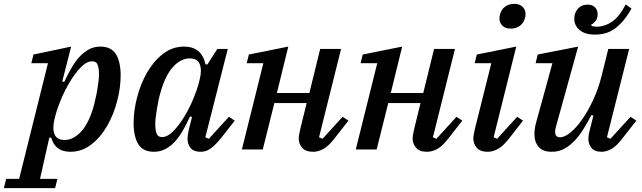

<svg xmlns="http://www.w3.org/2000/svg" viewBox="-106 -773 3319 993"><path d="M-74 152H-7L142 -446H56L67 -491L262 -532L216 -352L226 -349Q244 -387 263 -420.5Q282 -454 304.5 -478.5Q327 -503 353.5 -517.5Q380 -532 413 -532Q469 -532 493.5 -493Q518 -454 518 -382Q518 -320 500 -250.5Q482 -181 448.5 -122.5Q415 -64 366.5 -26Q318 12 258 12Q179 12 159 -61H149L101 152H191L179 200H-86ZM228 -49Q274 -49 314.5 -93.5Q355 -138 380 -229Q384 -246 389 -267.5Q394 -289 397.5 -311Q401 -333 403.5 -353Q406 -373 406 -388Q406 -420 399 -438Q392 -456 371 -456Q342 -456 312.5 -425.5Q283 -395 256.5 -351.5Q230 -308 210 -260Q190 -212 181 -177L176 -157Q164 -109 176 -79Q188 -49 228 -49Z M690 12Q634 12 609.5 -27Q585 -66 585 -138Q585 -200 603 -269.5Q621 -339 654.5 -397.5Q688 -456 736.5 -494Q785 -532 846 -532Q890 -532 918 -510Q946 -488 957 -440H967L1018 -520H1072L956 -63L974 -55L1078 -169L1108 -149L1043 -66Q1008 -22 983.5 -5Q959 12 933 12Q895 12 879.5 -8Q864 -28 864 -54Q864 -67 866.5 -82Q869 -97 872 -108L887 -168L877 -171Q859 -132 840 -98.5Q821 -65 798.5 -40.5Q776 -16 749 -2Q722 12 690 12ZM732 -64Q760 -64 790 -94.5Q820 -125 846.5 -168.5Q873 -212 893 -260Q913 -308 922 -343L927 -363Q939 -411 927 -441Q915 -471 875 -471Q829 -471 788.5 -426.5Q748 -382 723 -291Q718 -274 713.5 -252.5Q709 -231 705.5 -209Q702 -187 699.5 -167Q697 -147 697 -132Q697 -100 704 -82Q711 -64 732 -64Z M1514 12Q1474 12 1456.5 -9Q1439 -30 1439 -56Q1439 -67 1442 -81Q1445 -95 1447 -106L1480 -240H1313L1253 0H1145L1256 -446H1170L1181 -491L1385 -532L1326 -292H1494L1550 -520H1658L1544 -63L1562 -55L1666 -169L1696 -149L1631 -66Q1596 -19 1568 -3.5Q1540 12 1514 12Z M2103 12Q2063 12 2045.5 -9Q2028 -30 2028 -56Q2028 -67 2031 -81Q2034 -95 2036 -106L2069 -240H1902L1842 0H1734L1845 -446H1759L1770 -491L1974 -532L1915 -292H2083L2139 -520H2247L2133 -63L2151 -55L2255 -169L2285 -149L2220 -66Q2185 -19 2157 -3.5Q2129 12 2103 12Z M2417 12Q2377 12 2359.5 -9Q2342 -30 2342 -56Q2342 -67 2345 -81Q2348 -95 2350 -106L2435 -446H2349L2360 -491L2564 -532L2447 -63L2465 -55L2569 -169L2599 -149L2534 -66Q2499 -19 2471 -3.5Q2443 12 2417 12ZM2536 -625Q2507 -625 2492 -640.5Q2477 -656 2477 -676Q2477 -687 2480 -698Q2486 -723 2505.5 -738Q2525 -753 2553 -753Q2582 -753 2597 -737.5Q2612 -722 2612 -702Q2612 -697 2611.5 -691Q2611 -685 2609 -680Q2603 -655 2583.5 -640Q2564 -625 2536 -625Z M2748 12Q2701 12 2679.5 -13.5Q2658 -39 2658 -80Q2658 -95 2660.5 -111Q2663 -127 2668 -144L2751 -446H2664L2675 -491L2884 -532L2768 -113Q2765 -101 2765 -91Q2765 -63 2791 -63Q2815 -63 2845.5 -88.5Q2876 -114 2906 -157Q2936 -200 2962.5 -257.5Q2989 -315 3005 -379L3040 -520H3148L3033 -63L3051 -55L3155 -169L3185 -149L3120 -66Q3084 -18 3057 -3Q3030 12 3006 12Q2968 12 2952.5 -8.5Q2937 -29 2937 -54Q2937 -67 2940 -82Q2943 -97 2946 -108L2963 -175L2953 -178Q2933 -141 2912 -106.5Q2891 -72 2866.5 -46Q2842 -20 2813 -4Q2784 12 2748 12ZM2971 -594Q2920 -594 2892 -617.5Q2864 -641 2864 -676Q2864 -706 2882.5 -727.5Q2901 -749 2933 -749Q2958 -749 2971.5 -735Q2985 -721 2985 -699Q2985 -679 2974.5 -665Q2964 -651 2952 -646V-641Q2959 -635 2982 -635Q3021 -635 3059 -660.5Q3097 -686 3130 -750L3160 -729Q3139 -691 3116.5 -665Q3094 -639 3071 -623Q3048 -607 3023 -600.5Q2998 -594 2971 -594Z"/></svg>

Font: IBM Plex Serif Medm
Style: Italic
Weight: 500
Italic angle: -14°
Designer: Mike Abbink, Paul van der Laan, Pieter van Rosmalen
Foundry: Bold Monday
Version: Version 3.001